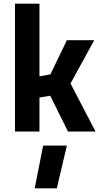

<svg xmlns="http://www.w3.org/2000/svg" viewBox="-20 -720 555 1051"><path d="M255 -196 196 -186V0H62V-700H196V-302L256 -313L346 -500H496L366 -263L503 0H352ZM216 77H346L291 311H170Z"/></svg>

Font: Cairo
Style: Bold
Weight: 700
Designer: Mohamed Gaber
Foundry: Kief Type Foundry
Version: Version 2.100